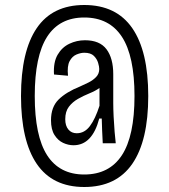

<svg xmlns="http://www.w3.org/2000/svg" viewBox="-20 -660 677 768"><path d="M317 88Q190 88 127 -4.5Q64 -97 64 -276Q64 -455 127 -547.5Q190 -640 317 -640Q445 -640 509 -547.5Q573 -455 573 -276Q573 -97 509 -4.5Q445 88 317 88ZM317 38Q417 38 467.5 -39Q518 -116 518 -276Q518 -436 467.5 -513Q417 -590 317 -590Q218 -590 168.5 -513Q119 -436 119 -276Q119 -116 168.5 -39Q218 38 317 38ZM274 -79Q253 -79 232.5 -88.5Q212 -98 198 -120Q184 -142 184 -179Q184 -232 214.5 -262Q245 -292 300 -314Q316 -321 334 -330Q352 -339 364.5 -352Q377 -365 377 -384Q377 -393 372.5 -408.5Q368 -424 355.5 -436.5Q343 -449 317 -449Q303 -449 286 -442Q269 -435 258.5 -415.5Q248 -396 252 -357L196 -362Q193 -411 210.5 -441Q228 -471 257.5 -485Q287 -499 320 -499Q379 -499 406 -463Q433 -427 433 -363V-247Q433 -225 434.5 -193.5Q436 -162 438.5 -132.5Q441 -103 443 -87H391Q390 -107 388.5 -138.5Q387 -170 387 -186H377Q349 -79 274 -79ZM287 -127Q318 -127 339.5 -155.5Q361 -184 378 -237V-308Q361 -296 337.5 -286.5Q314 -277 292 -264.5Q270 -252 255.5 -233Q241 -214 241 -183Q241 -157 253.5 -142Q266 -127 287 -127Z"/></svg>

Font: Bricolage Grotesque 12pt Condensed ExtraLight
Style: Regular
Weight: 200
Width: 3
Designer: Mathieu Triay
Foundry: Atelier Triay
Version: Version 1.001; ttfautohint (v1.8.4.7-5d5b);gftools[0.9.33.de